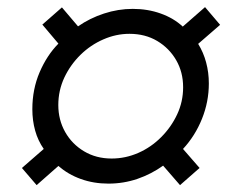

<svg xmlns="http://www.w3.org/2000/svg" viewBox="-20 -610 678 545"><path d="M84 -84.5 42.2 -133.2 104.2 -187.2Q87.8 -210.5 79.8 -239.2Q71.8 -268 71.8 -299.8Q71.8 -356.8 92.5 -405Q113.2 -453.2 145.8 -486.2L100.2 -540.2L155.8 -589L201.5 -535.2Q235 -558.5 275.2 -571.6Q315.5 -584.8 356.8 -584.8Q399.5 -584.8 436.2 -571.6Q473 -558.5 498.8 -534.5L562 -589.8L604.8 -539.5L542.5 -485.5Q557.5 -461.2 565.1 -432.8Q572.8 -404.2 572.8 -373Q572.8 -321.2 553.4 -272.9Q534 -224.5 499.5 -187.2L546.5 -133.2L491 -84.5L443 -139.8Q409.5 -115.8 370 -102.2Q330.5 -88.8 287.8 -88.8Q245.8 -88.8 209.4 -101.9Q173 -115 145.8 -139ZM296.8 -160Q336.2 -160 372.8 -176.1Q409.2 -192.2 437.6 -220.8Q466 -249.2 482.9 -285.4Q499.8 -321.5 499.8 -362.2Q499.8 -405.2 480.1 -439.2Q460.5 -473.2 426.4 -493.6Q392.2 -514 347.5 -514Q309.5 -514 273.4 -498.2Q237.2 -482.5 208.5 -454.4Q179.8 -426.2 162.6 -389.8Q145.5 -353.2 145.5 -311.8Q145.5 -269.8 165 -235.2Q184.5 -200.8 218.8 -180.4Q253 -160 296.8 -160Z"/></svg>

Font: Chivo Medium
Style: Italic
Weight: 500
Italic angle: -8.05°
Designer: Hector Gatti
Foundry: Omnibus-Type
Version: Version 2.002